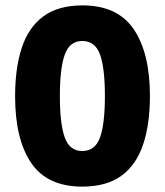

<svg xmlns="http://www.w3.org/2000/svg" viewBox="-20 -774 612 712"><path d="M536 -418Q536 -313 510.5 -237.5Q485 -162 430 -122Q375 -82 285 -82Q155 -82 95.5 -170Q36 -258 36 -417Q36 -522 61 -597.5Q86 -673 141 -713.5Q196 -754 286 -754Q416 -754 476 -665.5Q536 -577 536 -418ZM202 -418Q202 -315 220 -264.5Q238 -214 285 -214Q333 -214 351 -264.5Q369 -315 369 -418Q369 -521 351 -571.5Q333 -622 285 -622Q238 -622 220 -571Q202 -520 202 -418Z"/></svg>

Font: Noto Sans Telugu UI ExtraBold
Style: Regular
Weight: 800
Designer: Jelle Bosma - Monotype Design Team
Foundry: Monotype Imaging Inc.
Version: Version 2.005; ttfautohint (v1.8.4.7-5d5b)